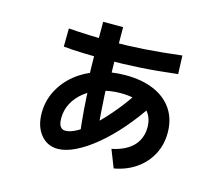

<svg xmlns="http://www.w3.org/2000/svg" viewBox="-95 -777 1071 918"><g transform="rotate(15 440.0 -318.0)"><path d="M503.3 -73.3Q547.8 -82.2 579.4 -101.7Q611.1 -121.1 627.2 -150.6Q643.3 -180 643.3 -216.7Q643.3 -276.7 600.6 -309.4Q557.8 -342.2 478.9 -342.2Q426.7 -342.2 381.7 -328.3Q336.7 -314.4 303.3 -288.3Q270 -262.2 251.7 -227.8Q233.3 -193.3 233.3 -153.3Q233.3 -125.6 242.2 -112.8Q251.1 -100 267.8 -100Q293.3 -100 327.8 -120Q362.2 -140 401.1 -176.7Q440 -213.3 482.2 -264.4Q524.4 -315.6 563.3 -376.7L636.7 -322.2Q592.2 -254.4 541.7 -196.1Q491.1 -137.8 440 -95.6Q388.9 -53.3 341.1 -30Q293.3 -6.7 254.4 -6.7Q202.2 -6.7 169.4 -47.2Q136.7 -87.8 136.7 -153.3Q136.7 -212.2 162.8 -263.3Q188.9 -314.4 235 -352.2Q281.1 -390 343.3 -410.6Q405.6 -431.1 478.9 -431.1Q560 -431.1 619.4 -405.6Q678.9 -380 711.1 -331.7Q743.3 -283.3 743.3 -216.7Q743.3 -157.8 717.8 -109.4Q692.2 -61.1 646.1 -28.9Q600 3.3 537.8 14.4ZM341.1 -92.2Q333.3 -154.4 328.3 -216.7Q323.3 -278.9 321.1 -350H312.2Q308.9 -411.1 308.3 -485Q307.8 -558.9 307.8 -650H406.7Q406.7 -566.7 408.3 -497.8Q410 -428.9 411.1 -370H402.2Q405.6 -297.8 410 -234.4Q414.4 -171.1 421.1 -106.7ZM156.7 -486.7 157.8 -576.7Q201.1 -573.3 259.4 -571.1Q317.8 -568.9 370 -568.9Q450 -568.9 531.7 -574.4Q613.3 -580 715.6 -592.2L718.9 -501.1Q616.7 -488.9 532.8 -483.9Q448.9 -478.9 370 -478.9Q315.6 -478.9 257.2 -480.6Q198.9 -482.2 156.7 -486.7Z"/></g></svg>

Font: Paperlogy 6 SemiBold
Style: Regular
Weight: 600
Designer: redesigned by Lee Juim, glyphs from Gmarket Sans & Montserrat
Foundry: PT&
Version: Version 1.001